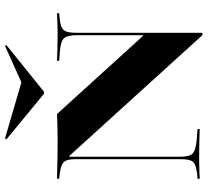

<svg xmlns="http://www.w3.org/2000/svg" viewBox="-51 -768 830 768"><g transform="rotate(-90 364.0 -384.0)"><path d="M607.3 10.5 124.2 -521.8H121V-201.6H111.3V-492.7Q111.3 -518.5 106.9 -531.5Q102.4 -544.4 90.3 -550.4Q78.2 -556.5 54.8 -559.7L33.1 -562.1V-571Q49.2 -571 71.8 -570.2Q94.4 -569.4 122.6 -569Q150.8 -568.5 181.5 -568.5H192.7Q222.6 -568.5 247.6 -569.4Q272.6 -570.2 291.9 -571L604 -227.4H607.3V-492.7Q607.3 -529 595.2 -542.7Q583.1 -556.5 541.1 -559.7L504.8 -562.1V-571Q522.6 -570.2 550.8 -569.4Q579 -568.5 612.1 -568.5Q629 -568.5 644.8 -569Q660.5 -569.4 673.4 -570.2Q686.3 -571 695.2 -571V-562.1L675 -560.5Q650.8 -558.1 638.3 -552Q625.8 -546 621.4 -532.3Q616.9 -518.5 616.9 -492.7V10.5ZM121 -78.2Q121 -41.9 133.5 -29Q146 -16.1 188.7 -12.1L231.5 -8.9V0Q219.4 -0.8 201.2 -1.2Q183.1 -1.6 161.3 -2Q139.5 -2.4 116.9 -2.4Q100 -2.4 84.3 -2Q68.5 -1.6 55.6 -1.2Q42.7 -0.8 33.1 0V-8.9L53.2 -10.5Q77.4 -13.7 89.9 -19.4Q102.4 -25 106.9 -38.7Q111.3 -52.4 111.3 -78.2V-201.6H121ZM564.5 -779 567.7 -773.4 381.5 -623.4H372.6L190.3 -773.4L194.4 -779L450.8 -704L365.3 -689.5Z"/></g></svg>

Font: Playfair 144pt SemiExpanded Black
Style: Regular
Weight: 900
Width: 6
Designer: Claus Eggers Sørensen
Foundry: Claus Eggers Sørensen
Version: Version 2.203